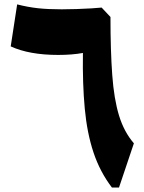

<svg xmlns="http://www.w3.org/2000/svg" viewBox="-20 -837 644 857"><path d="M473.1 -761.2Q473.1 -609.9 481 -502.4Q488.8 -395 511.2 -321.5Q533.7 -248 577.6 -197.3L511.2 0H479.5Q426.3 -69.8 397.5 -156Q368.7 -242.2 358.4 -351.8Q348.1 -461.4 350.1 -600.6Q301.8 -591.8 239.7 -591.8Q110.8 -591.8 27.8 -629.9L56.6 -817.4Q104.5 -805.2 149.2 -800.3Q193.8 -795.4 255.4 -795.4Q286.6 -795.4 321.8 -796.6Q356.9 -797.9 387.2 -799.6Q417.5 -801.3 433.6 -803.2Z"/></svg>

Font: Pinar-DS3-FD ExtraBold
Style: Regular
Weight: 800
Designer: Amin Abedi
Version: Version 3.000